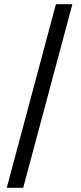

<svg xmlns="http://www.w3.org/2000/svg" viewBox="-20 -730 384 910"><path d="M12 160 245 -710H323L90 160Z"/></svg>

Font: Source Sans 3 ExtraLight SemiBold
Style: Regular
Weight: 600
Version: Version 3.052;hotconv 1.1.0;makeotfexe 2.6.0